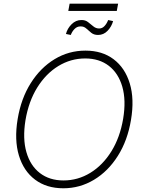

<svg xmlns="http://www.w3.org/2000/svg" viewBox="-20 -1012 776 1042"><path d="M323.7 9.8Q232.4 9.8 170.2 -37.1Q107.9 -84 82.5 -168.5Q57.1 -252.9 75.7 -365.2Q94.2 -477.5 147 -561Q199.7 -644.5 276.4 -690.9Q353 -737.3 443.8 -737.3Q534.7 -737.3 596.7 -690.4Q658.7 -643.6 684.3 -559.1Q710 -474.6 690.9 -361.3Q672.4 -249.5 619.6 -166Q566.9 -82.5 490.2 -36.4Q413.6 9.8 323.7 9.8ZM324.7 -32.7Q402.8 -32.7 470.2 -74Q537.6 -115.2 584.5 -190.7Q631.3 -266.1 648.4 -367.7Q665 -467.8 643.8 -541.3Q622.6 -614.7 570.6 -654.8Q518.6 -694.8 442.4 -694.8Q364.3 -694.8 296.6 -653.6Q229 -612.3 182.1 -536.9Q135.3 -461.4 118.2 -359.4Q102.1 -259.8 123.3 -186.3Q144.5 -112.8 196.5 -72.8Q248.5 -32.7 324.7 -32.7ZM566.9 -903.3 593.8 -897.5Q585.4 -867.2 563.7 -844.7Q542 -822.3 512.2 -822.3Q489.7 -822.3 475.3 -834Q460.9 -845.7 448.2 -857.4Q435.5 -869.1 417 -868.7Q397.9 -868.7 384.3 -854.5Q370.6 -840.3 364.3 -822.3L337.9 -827.6Q345.7 -857.9 368.7 -880.6Q391.6 -903.3 421.4 -903.3Q442.9 -903.8 457.8 -892.1Q472.7 -880.4 486.6 -868.9Q500.5 -857.4 518.1 -857.4Q535.2 -857.4 547.6 -871.1Q560.1 -884.8 566.9 -903.3ZM621.1 -992.2 613.8 -952.6H350.6L357.9 -992.2Z"/></svg>

Font: Inter Tight ExtraLight
Style: Italic
Weight: 250
Italic angle: -9.39999°
Designer: Rasmus Andersson
Foundry: rsms
Version: Version 3.004